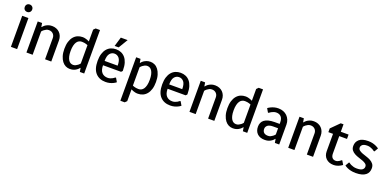

<svg xmlns="http://www.w3.org/2000/svg" viewBox="-3 -1702 5875 2905"><g transform="rotate(20 2935.0 -250.0)"><path d="M175 -500V0H75V-500ZM185 -640Q185 -614 168 -597Q151 -580 125 -580Q99 -580 82 -597Q65 -614 65 -640Q65 -666 82 -683Q99 -700 125 -700Q151 -700 168 -683Q185 -666 185 -640Z M530 -435Q507 -435 488 -425.5Q469 -416 455 -405Q438 -392 425 -375V0H325V-500H395L405 -440H410Q424 -459 445 -475Q463 -488 490 -499Q517 -510 555 -510Q592 -510 623.5 -497.5Q655 -485 677.5 -462.5Q700 -440 712.5 -408.5Q725 -377 725 -340V0H625V-340Q625 -382 598.5 -408.5Q572 -435 530 -435Z M1155 -420Q1143 -426 1128 -430Q1115 -434 1097.5 -437Q1080 -440 1060 -440Q1036 -440 1015 -430Q994 -420 978.5 -397.5Q963 -375 954 -338.5Q945 -302 945 -250Q945 -199 953.5 -164Q962 -129 976.5 -107Q991 -85 1010 -75Q1029 -65 1050 -65Q1073 -65 1092 -74.5Q1111 -84 1125 -95Q1142 -108 1155 -125ZM1185 -700H1255V0H1185L1175 -60H1170Q1156 -40 1135 -25Q1117 -11 1090 -0.5Q1063 10 1025 10Q989 10 956.5 -6Q924 -22 899.5 -54.5Q875 -87 860 -135.5Q845 -184 845 -250Q845 -316 860 -364.5Q875 -413 902 -445.5Q929 -478 965.5 -494Q1002 -510 1045 -510Q1068 -510 1087.5 -505Q1107 -500 1122 -495Q1140 -488 1155 -480V-670Z M1380 0ZM1585 -510Q1630 -510 1667.5 -494Q1705 -478 1732.5 -445.5Q1760 -413 1775 -364.5Q1790 -316 1790 -250V-235L1770 -215H1480Q1480 -136 1515 -98Q1550 -60 1610 -60Q1633 -60 1652.5 -67Q1672 -74 1687 -82Q1705 -92 1720 -105H1730L1765 -45Q1746 -29 1720 -17Q1698 -6 1668 2Q1638 10 1600 10Q1499 10 1439.5 -54.5Q1380 -119 1380 -250Q1380 -316 1395 -364.5Q1410 -413 1437.5 -445.5Q1465 -478 1502.5 -494Q1540 -510 1585 -510ZM1585 -440Q1540 -440 1510 -404Q1480 -368 1480 -285H1690Q1690 -368 1660 -404Q1630 -440 1585 -440ZM1700 -700 1610 -550H1545L1590 -700Z M2010 -80Q2022 -74 2037 -70Q2050 -66 2067 -63Q2084 -60 2105 -60Q2129 -60 2150 -70Q2171 -80 2186.5 -102.5Q2202 -125 2211 -161Q2220 -197 2220 -250Q2220 -301 2211.5 -336Q2203 -371 2188.5 -393Q2174 -415 2155 -425Q2136 -435 2115 -435Q2092 -435 2073 -425.5Q2054 -416 2040 -405Q2023 -392 2010 -375ZM1980 200H1910V-500H1980L1990 -440H1995Q2009 -459 2030 -475Q2048 -488 2075 -499Q2102 -510 2140 -510Q2176 -510 2208.5 -494Q2241 -478 2265.5 -445.5Q2290 -413 2305 -364.5Q2320 -316 2320 -250Q2320 -184 2305 -135.5Q2290 -87 2263 -54.5Q2236 -22 2199.5 -6Q2163 10 2120 10Q2097 10 2077 5.5Q2057 1 2042 -5Q2024 -11 2010 -20V170Z M2625 -510Q2670 -510 2707.5 -494Q2745 -478 2772.5 -445.5Q2800 -413 2815 -364.5Q2830 -316 2830 -250V-235L2810 -215H2520Q2520 -136 2555 -98Q2590 -60 2650 -60Q2673 -60 2692.5 -67Q2712 -74 2727 -82Q2745 -92 2760 -105H2770L2805 -45Q2786 -29 2760 -17Q2738 -6 2708 2Q2678 10 2640 10Q2539 10 2479.5 -54.5Q2420 -119 2420 -250Q2420 -316 2435 -364.5Q2450 -413 2477.5 -445.5Q2505 -478 2542.5 -494Q2580 -510 2625 -510ZM2625 -440Q2580 -440 2550 -404Q2520 -368 2520 -285H2730Q2730 -368 2700 -404Q2670 -440 2625 -440Z M3155 -435Q3132 -435 3113 -425.5Q3094 -416 3080 -405Q3063 -392 3050 -375V0H2950V-500H3020L3030 -440H3035Q3049 -459 3070 -475Q3088 -488 3115 -499Q3142 -510 3180 -510Q3217 -510 3248.5 -497.5Q3280 -485 3302.5 -462.5Q3325 -440 3337.5 -408.5Q3350 -377 3350 -340V0H3250V-340Q3250 -382 3223.5 -408.5Q3197 -435 3155 -435Z M3780 -420Q3768 -426 3753 -430Q3740 -434 3722.5 -437Q3705 -440 3685 -440Q3661 -440 3640 -430Q3619 -420 3603.5 -397.5Q3588 -375 3579 -338.5Q3570 -302 3570 -250Q3570 -199 3578.5 -164Q3587 -129 3601.5 -107Q3616 -85 3635 -75Q3654 -65 3675 -65Q3698 -65 3717 -74.5Q3736 -84 3750 -95Q3767 -108 3780 -125ZM3810 -700H3880V0H3810L3800 -60H3795Q3781 -40 3760 -25Q3742 -11 3715 -0.5Q3688 10 3650 10Q3614 10 3581.5 -6Q3549 -22 3524.5 -54.5Q3500 -87 3485 -135.5Q3470 -184 3470 -250Q3470 -316 3485 -364.5Q3500 -413 3527 -445.5Q3554 -478 3590.5 -494Q3627 -510 3670 -510Q3693 -510 3712.5 -505Q3732 -500 3747 -495Q3765 -488 3780 -480V-670Z M4295 -320Q4295 -380 4267 -410Q4239 -440 4190 -440Q4167 -440 4147 -432.5Q4127 -425 4112 -417Q4094 -407 4080 -395H4070L4035 -455Q4054 -470 4080 -482Q4102 -493 4132 -501.5Q4162 -510 4200 -510Q4243 -510 4279 -496Q4315 -482 4340.5 -456.5Q4366 -431 4380.5 -396Q4395 -361 4395 -320V0H4325L4315 -60H4310Q4296 -40 4275 -25Q4257 -11 4230 -0.5Q4203 10 4165 10Q4086 10 4043 -31.5Q4000 -73 4000 -145Q4000 -179 4012 -206.5Q4024 -234 4049.5 -253.5Q4075 -273 4116 -284Q4157 -295 4215 -295H4295ZM4295 -225H4215Q4155 -225 4127.5 -202Q4100 -179 4100 -145Q4100 -107 4122.5 -86Q4145 -65 4190 -65Q4213 -65 4232 -74.5Q4251 -84 4265 -95Q4282 -108 4295 -125Z M4745 -435Q4722 -435 4703 -425.5Q4684 -416 4670 -405Q4653 -392 4640 -375V0H4540V-500H4610L4620 -440H4625Q4639 -459 4660 -475Q4678 -488 4705 -499Q4732 -510 4770 -510Q4807 -510 4838.5 -497.5Q4870 -485 4892.5 -462.5Q4915 -440 4927.5 -408.5Q4940 -377 4940 -340V0H4840V-340Q4840 -382 4813.5 -408.5Q4787 -435 4745 -435Z M5205 -150Q5205 -105 5225.5 -82.5Q5246 -60 5280 -60Q5297 -60 5312 -66Q5327 -72 5339 -80Q5353 -89 5365 -100H5375L5410 -40Q5392 -26 5370 -15Q5351 -5 5325.5 2.5Q5300 10 5270 10Q5232 10 5202 -1.5Q5172 -13 5150 -34Q5128 -55 5116.5 -84.5Q5105 -114 5105 -150V-430H5030V-490L5160 -620H5205V-500H5330V-430H5205Z M5630 10Q5585 10 5550 2Q5515 -6 5492 -17Q5465 -29 5445 -45L5480 -105H5490Q5505 -92 5525 -82Q5542 -74 5566 -67Q5590 -60 5620 -60Q5684 -60 5709.5 -80Q5735 -100 5735 -130Q5735 -157 5714.5 -173.5Q5694 -190 5662.5 -202Q5631 -214 5595 -225Q5559 -236 5527.5 -253Q5496 -270 5475.5 -296Q5455 -322 5455 -365Q5455 -429 5501 -469.5Q5547 -510 5645 -510Q5687 -510 5719 -501.5Q5751 -493 5774 -482Q5800 -470 5820 -455L5785 -395H5775Q5759 -407 5741 -417Q5725 -425 5703 -432.5Q5681 -440 5655 -440Q5602 -440 5578.5 -420.5Q5555 -401 5555 -375Q5555 -348 5575.5 -331.5Q5596 -315 5627.5 -303Q5659 -291 5695 -280Q5731 -269 5762.5 -252Q5794 -235 5814.5 -208.5Q5835 -182 5835 -140Q5835 -106 5823.5 -78.5Q5812 -51 5787 -31.5Q5762 -12 5723 -1Q5684 10 5630 10Z"/></g></svg>

Font: Scada
Style: Regular
Weight: 400
Designer: Jovanny Lemonad
Foundry: Jovanny Lemonad
Version: Version 3.005; ttfautohint (v0.91) -l 8 -r 50 -G 200 -x 0 -w